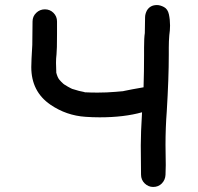

<svg xmlns="http://www.w3.org/2000/svg" viewBox="-20 -729 786 761"><path d="M587 12Q568 12 553.5 -2Q539 -16 539 -37L538 -153Q538 -202 543 -284Q472 -264 375 -264Q347 -264 319 -266Q243 -271 180 -314Q104 -366 104 -463Q104 -486 108 -551Q109 -597 109 -644Q109 -664 123.5 -678Q138 -692 158 -692Q178 -692 192 -678Q206 -664 206 -644V-595Q206 -531 204 -514Q202 -497 202 -480Q202 -462 203 -445V-441Q208 -422 215 -413.5Q222 -405 231 -397L235 -394Q249 -385 263 -378Q265 -378 265 -377Q296 -367 315 -364L316 -363H322Q339 -362 367 -362Q404 -362 438 -365L461 -367Q467 -367 474 -369Q497 -374 549 -383Q551 -446 551 -509V-540Q551 -579 554 -598L555 -660Q555 -673 562 -687Q575 -709 602 -709Q615 -709 630 -701Q645 -693 649.5 -672Q654 -651 654 -628Q654 -609 651 -589Q649 -565 649 -540V-512Q649 -420 641 -288Q636 -223 636 -154L637 -75Q637 -56 636 -36Q635 -16 621.5 -2Q608 12 587 12Z"/></svg>

Font: Bad Comic
Style: Regular
Weight: 400
Designer: GGBotNet
Foundry: f0n7
Version: 0.9